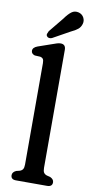

<svg xmlns="http://www.w3.org/2000/svg" viewBox="-100 -952 473 992"><g transform="rotate(10 136.0 -456.0)"><path d="M192 -708V-89Q192 -72 197.2 -64Q202.5 -56 213.5 -52.5L231.5 -48Q251 -39 251 -23Q251 0 223.5 0H60.5Q33.5 0 33.5 -23Q33.5 -39 53 -48L71 -52.5Q82 -56 87.2 -64Q92.5 -72 92.5 -89V-620.5Q92.5 -636 87.8 -642.5Q83 -649 73.5 -651L44 -652.5Q25.5 -658.5 25.5 -674Q25.5 -691.5 50 -700.5L120.5 -725Q136 -730.5 146.2 -733.8Q156.5 -737 165.5 -737Q192 -737 192 -708ZM156.5 -865.5Q174 -890.5 191 -903.5Q208 -916.5 230 -910.5Q248.5 -905 256.8 -888.8Q265 -872.5 260 -856Q255 -838.5 242 -827.8Q229 -817 206 -806.5L116 -756.5Q109.5 -753.5 101.8 -754.2Q94 -755 90 -760.5Q85 -766.5 87.2 -773.8Q89.5 -781 93.5 -788.5Z"/></g></svg>

Font: Fraunces 72pt S100
Style: Regular
Weight: 400
Version: Version 1.000; ttfautohint (v1.8.3)